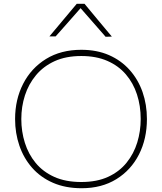

<svg xmlns="http://www.w3.org/2000/svg" viewBox="-20 -989 859 1018"><path d="M413 9Q327 9 261 -19.8Q195 -48.5 150.2 -99.5Q105.5 -150.5 82.8 -216.8Q60 -283 60 -358Q60 -461.5 102.8 -544.8Q145.5 -628 224.2 -676.5Q303 -725 411 -725Q493.5 -725 558 -696.8Q622.5 -668.5 667.5 -618Q712.5 -567.5 735.8 -501Q759 -434.5 759 -358Q759 -253 716.8 -170Q674.5 -87 596.8 -39Q519 9 413 9ZM411 -24Q494 -24 553.5 -51.5Q613 -79 651.2 -126.5Q689.5 -174 707.8 -233.8Q726 -293.5 726 -358Q726 -428 706.2 -488.5Q686.5 -549 647.2 -594.8Q608 -640.5 549 -666.2Q490 -692 411 -692Q329.5 -692 269.8 -664.8Q210 -637.5 170.8 -590.2Q131.5 -543 112.2 -483.2Q93 -423.5 93 -358Q93 -292 111.8 -232Q130.5 -172 169.2 -125Q208 -78 268 -51Q328 -24 411 -24ZM540 -794Q505 -834.5 470.5 -873.5Q436 -912.5 400.5 -953.5H414Q378.5 -913 344.5 -874.5Q310.5 -836 275 -796H242Q278 -839 314.2 -882.2Q350.5 -925.5 387 -969H428Q464 -925.5 500.2 -882Q536.5 -838.5 573 -795Z"/></svg>

Font: Commissioner Thin
Style: Regular
Weight: 100
Designer: Kostas Bartsokas
Foundry: Kostas Bartsokas
Version: Version 1.001;gftools[0.9.23]